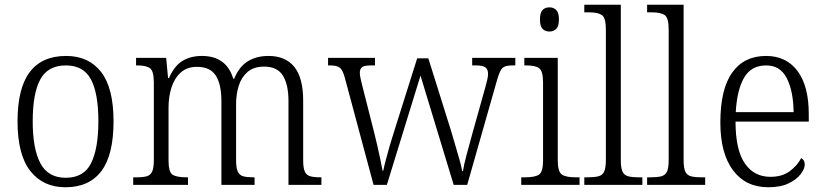

<svg xmlns="http://www.w3.org/2000/svg" viewBox="-20 -780 3480 810"><path d="M256 10Q162 10 108 -58.5Q54 -127 54 -268Q54 -408 105.5 -476Q157 -544 259 -544Q354 -544 406.5 -476.5Q459 -409 459 -268Q459 -126 407.5 -58Q356 10 256 10ZM257 -30Q334 -30 364.5 -92Q395 -154 395 -268Q395 -387 363.5 -445.5Q332 -504 258 -504Q182 -504 150 -445Q118 -386 118 -268Q118 -152 150.5 -91Q183 -30 257 -30Z M542 0V-32H557Q584 -32 599.5 -36.5Q615 -41 622 -56.5Q629 -72 629 -105V-432Q629 -480 613 -492Q597 -504 560 -504H554V-536H681L689 -451H693Q716 -503 750.5 -523.5Q785 -544 832 -544Q935 -544 964 -448H968Q989 -499 1025.5 -521.5Q1062 -544 1113 -544Q1184 -544 1221.5 -498Q1259 -452 1259 -355V-104Q1259 -71 1266 -56Q1273 -41 1288.5 -36.5Q1304 -32 1331 -32H1336V0H1197V-354Q1197 -423 1173.5 -461Q1150 -499 1094 -499Q1051 -499 1025 -477Q999 -455 987.5 -419Q976 -383 976 -341V-105Q976 -72 983 -56.5Q990 -41 1005.5 -36.5Q1021 -32 1047 -32H1054V0H914V-354Q914 -424 890.5 -461Q867 -498 811 -498Q769 -498 742.5 -474Q716 -450 703.5 -411Q691 -372 691 -326V-103Q691 -54 708 -43Q725 -32 766 -32H773V0Z M1435 -451Q1426 -485 1413.5 -494.5Q1401 -504 1373 -504H1364V-536H1562V-504H1545Q1518 -504 1508 -497Q1498 -490 1498 -472Q1498 -464 1501.5 -447Q1505 -430 1509 -416L1558 -223Q1564 -199 1571.5 -167Q1579 -135 1585 -105.5Q1591 -76 1594 -60H1597Q1600 -76 1607.5 -104.5Q1615 -133 1624 -164.5Q1633 -196 1641 -220L1740 -534H1787L1882 -231Q1889 -207 1899 -173.5Q1909 -140 1918 -108Q1927 -76 1930 -58H1933Q1937 -84 1948 -125.5Q1959 -167 1974 -221L2027 -410Q2032 -427 2035.5 -443Q2039 -459 2039 -468Q2039 -487 2028 -495.5Q2017 -504 1989 -504H1972V-536H2154V-504H2140Q2111 -504 2099.5 -493Q2088 -482 2076 -439L1951 0H1894L1754 -461L1612 0H1556Z M2298 -647Q2280 -647 2269 -658Q2258 -669 2258 -698Q2258 -727 2269 -738Q2280 -749 2298 -749Q2315 -749 2326.5 -738Q2338 -727 2338 -698Q2338 -669 2326.5 -658Q2315 -647 2298 -647ZM2179 0V-32H2197Q2237 -32 2254 -43.5Q2271 -55 2271 -103V-431Q2271 -480 2255 -492Q2239 -504 2201 -504H2192V-536H2333V-105Q2333 -56 2350 -44Q2367 -32 2407 -32H2425V0Z M2445 0V-32H2461Q2489 -32 2505.5 -36.5Q2522 -41 2529 -56.5Q2536 -72 2536 -105V-656Q2536 -705 2519 -716.5Q2502 -728 2465 -728H2445V-760H2599V-105Q2599 -72 2606 -56.5Q2613 -41 2629.5 -36.5Q2646 -32 2675 -32H2690V0Z M2710 0V-32H2726Q2754 -32 2770.5 -36.5Q2787 -41 2794 -56.5Q2801 -72 2801 -105V-656Q2801 -705 2784 -716.5Q2767 -728 2730 -728H2710V-760H2864V-105Q2864 -72 2871 -56.5Q2878 -41 2894.5 -36.5Q2911 -32 2940 -32H2955V0Z M3221 10Q3126 10 3072.5 -61.5Q3019 -133 3019 -263Q3019 -404 3069 -474Q3119 -544 3212 -544Q3297 -544 3344.5 -480.5Q3392 -417 3392 -299V-267H3083Q3083 -148 3122 -91Q3161 -34 3230 -34Q3280 -34 3312 -58Q3344 -82 3360 -113Q3366 -110 3370.5 -103.5Q3375 -97 3375 -86Q3375 -68 3358 -45.5Q3341 -23 3307 -6.5Q3273 10 3221 10ZM3328 -307Q3327 -395 3299.5 -449.5Q3272 -504 3212 -504Q3149 -504 3119 -452Q3089 -400 3084 -307Z"/></svg>

Font: Noto Serif Tamil SemiCondensed Light
Style: Italic
Weight: 300
Width: 4
Italic angle: -12°
Designer: Indian Type Foundry, Tom Grace, and the Monotype Design Team
Foundry: Monotype Imaging Inc.
Version: Version 2.003; ttfautohint (v1.8.4.7-5d5b)